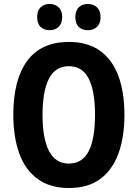

<svg xmlns="http://www.w3.org/2000/svg" viewBox="-20 -936 693 966"><path d="M606 -358Q606 -245 575.5 -162.5Q545 -80 483.5 -35Q422 10 327 10Q232 10 169.5 -35.5Q107 -81 77 -164Q47 -247 47 -359Q47 -535 117 -630Q187 -725 327 -725Q422 -725 484 -680Q546 -635 576 -553Q606 -471 606 -358ZM194 -358Q194 -238 227 -175.5Q260 -113 326 -113Q394 -113 426 -175Q458 -237 458 -358Q458 -479 426 -541Q394 -603 327 -603Q259 -603 226.5 -540.5Q194 -478 194 -358ZM167 -850Q167 -883 184.5 -899.5Q202 -916 230 -916Q257 -916 275 -899Q293 -882 293 -850Q293 -818 275 -801Q257 -784 230 -784Q202 -784 184.5 -800.5Q167 -817 167 -850ZM359 -850Q359 -883 376.5 -899.5Q394 -916 422 -916Q450 -916 468 -899Q486 -882 486 -850Q486 -818 468 -801Q450 -784 422 -784Q393 -784 376 -801Q359 -818 359 -850Z"/></svg>

Font: Noto Sans Khmer UI Condensed
Style: Bold
Weight: 700
Width: 3
Designer: Danh Hong and the Monotype Design Team
Foundry: Monotype Imaging Inc.
Version: Version 2.002; ttfautohint (v1.8.4.7-5d5b)